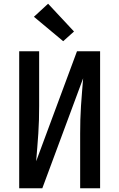

<svg xmlns="http://www.w3.org/2000/svg" viewBox="-20 -1010 640 1030"><path d="M83 0V-735H190V-441Q190 -404 189 -367Q188 -330 185.5 -293Q183 -256 180 -219Q177 -182 174 -145L393 -735H517V0H410V-294Q410 -331 411 -368Q412 -405 414.5 -442Q417 -479 420 -516Q423 -553 426 -590L207 0ZM319 -789 162 -920 238 -990 377 -841Z"/></svg>

Font: Iosevka Curly SmBdEx
Style: Regular
Weight: 600
Width: 7
Monospace: yes
Designer: Belleve Invis
Foundry: Belleve Invis
Version: Version 11.1.0; ttfautohint (v1.8.3)